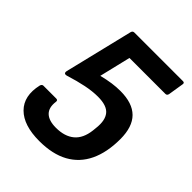

<svg xmlns="http://www.w3.org/2000/svg" viewBox="-189 -766 888 888"><g transform="rotate(45 255.0 -322.0)"><path d="M216.7 11Q114.1 11 65.6 -37.5Q17.1 -86.1 36.9 -172.6Q40.6 -183.7 49.4 -183.7H133.3Q144.4 -183.7 143.1 -172.6Q137.1 -129.7 159.1 -108.3Q181.1 -86.9 227.6 -86.9Q284.4 -86.9 317.7 -114.5Q351.1 -142.1 357.8 -199.7L359.8 -219.7Q365.8 -272.7 343.9 -299.5Q322 -326.3 263.9 -326.3Q227.9 -326.3 185.8 -317.7Q143.6 -309.1 95.4 -293.8Q73.8 -287.2 77.9 -307.8L159.4 -643.9Q162.4 -655 172.9 -655H490.7Q502.1 -655 500.1 -643.9L487.9 -567.6Q485.5 -555.8 475 -555.8H240L203.1 -402Q237.7 -410.7 264.8 -414.5Q292 -418.4 318.7 -418.4Q397.8 -418.4 436.8 -379.4Q475.8 -340.4 475.8 -260.5Q475.8 -174 446.8 -113.1Q417.8 -52.3 360.3 -20.6Q302.8 11 216.7 11Z"/></g></svg>

Font: Sofia Sans Semi Condensed
Style: Italic
Weight: 400
Italic angle: -9°
Designer: Botio Nikoltchev, Ani Petrova
Foundry: lettersoup
Version: Version 4.101